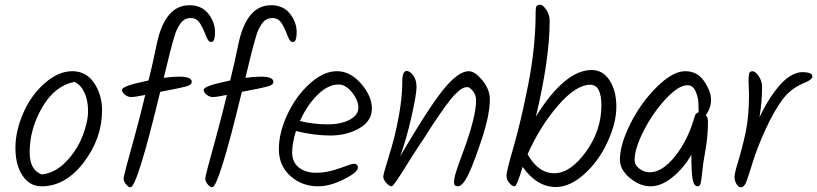

<svg xmlns="http://www.w3.org/2000/svg" viewBox="-20 -802 3443 809"><path d="M294 -457Q211 -441 158 -350Q105 -259 105 -160Q105 -85 156 -67Q212 -73 258 -120.5Q304 -168 327.5 -228Q351 -288 351 -334Q351 -380 335.5 -412.5Q320 -445 294 -457ZM410 -337Q410 -219 333 -118Q256 -17 155 -17Q105 -17 75 -62Q45 -107 45 -178.5Q45 -250 78 -325.5Q111 -401 168.5 -451.5Q226 -502 284.5 -502Q343 -502 376.5 -452.5Q410 -403 410 -337Z M530 -13Q521 -13 511 -25.5Q501 -38 501 -48Q501 -58 512.5 -100.5Q524 -143 548 -230.5Q572 -318 592 -402Q547 -393 533 -393Q519 -393 506.5 -403Q494 -413 494 -423Q494 -439 584 -458Q599 -461 606 -463Q624 -536 640 -614Q674 -780 778 -780Q830 -780 858 -744Q886 -708 886 -666.5Q886 -625 870 -625Q857 -625 848 -650.5Q839 -676 824.5 -701Q810 -726 784 -726Q757 -726 741 -704Q723 -679 715 -649Q699 -597 670 -474Q706 -479 735 -479Q788 -479 788 -457Q788 -445 768 -439Q736 -430 655 -415Q558 -13 530 -13Z M874 -13Q865 -13 855 -25.5Q845 -38 845 -48Q845 -58 856.5 -100.5Q868 -143 892 -230.5Q916 -318 936 -402Q891 -393 877 -393Q863 -393 850.5 -403Q838 -413 838 -423Q838 -439 928 -458Q943 -461 950 -463Q968 -536 984 -614Q1018 -780 1122 -780Q1174 -780 1202 -744Q1230 -708 1230 -666.5Q1230 -625 1214 -625Q1201 -625 1192 -650.5Q1183 -676 1168.5 -701Q1154 -726 1128 -726Q1101 -726 1085 -704Q1067 -679 1059 -649Q1043 -597 1014 -474Q1050 -479 1079 -479Q1132 -479 1132 -457Q1132 -445 1112 -439Q1080 -430 999 -415Q902 -13 874 -13Z M1227 -250Q1211 -199 1211 -159Q1211 -119 1239 -96.5Q1267 -74 1313 -74Q1359 -74 1411 -93Q1463 -112 1470 -112Q1488 -112 1488 -96Q1488 -76 1429 -46.5Q1370 -17 1321 -17Q1252 -17 1203.5 -60.5Q1155 -104 1155 -173.5Q1155 -243 1191 -320Q1227 -397 1285 -449.5Q1343 -502 1399.5 -502Q1456 -502 1501.5 -449.5Q1547 -397 1547 -344.5Q1547 -292 1494 -261.5Q1441 -231 1372 -231Q1303 -231 1227 -250ZM1407 -446Q1362 -446 1317.5 -402Q1273 -358 1244 -292Q1302 -278 1359.5 -278Q1417 -278 1453.5 -297.5Q1490 -317 1490 -348.5Q1490 -380 1463 -413Q1436 -446 1407 -446Z M1955 -502Q1981 -502 2012.5 -463.5Q2044 -425 2044 -383Q2044 -320 2011.5 -220.5Q1979 -121 1954.5 -69Q1930 -17 1909 -17Q1893 -17 1893 -34Q1893 -51 1901.5 -77.5Q1910 -104 1927 -150Q1986 -307 1986 -379Q1986 -402 1972.5 -418.5Q1959 -435 1949.5 -435Q1940 -435 1932 -431.5Q1924 -428 1914.5 -420Q1905 -412 1896.5 -403.5Q1888 -395 1875.5 -379Q1863 -363 1854 -350.5Q1845 -338 1829.5 -315.5Q1814 -293 1804 -278Q1764 -215 1744 -185.5Q1724 -156 1695 -109Q1638 -17 1631 -17Q1620 -17 1607.5 -31.5Q1595 -46 1595 -56Q1595 -66 1603 -92Q1636 -198 1645 -239Q1675 -367 1675 -456Q1675 -503 1693 -503Q1707 -503 1721 -484.5Q1735 -466 1735 -435Q1735 -404 1713.5 -309Q1692 -214 1666 -143Q1782 -342 1846 -422Q1910 -502 1955 -502Z M2473 -507Q2520 -507 2548.5 -463.5Q2577 -420 2577 -352Q2577 -284 2539.5 -203Q2502 -122 2441.5 -68Q2381 -14 2322 -14Q2242 -14 2182 -99Q2158 -17 2148 -17Q2138 -17 2126 -31Q2114 -45 2114 -62.5Q2114 -80 2144.5 -185Q2175 -290 2206 -447.5Q2237 -605 2237 -752Q2237 -769 2240.5 -775.5Q2244 -782 2256 -782Q2268 -782 2282 -760.5Q2296 -739 2296 -715Q2296 -553 2238 -311Q2360 -507 2473 -507ZM2203 -152Q2248 -72 2315.5 -72Q2383 -72 2448.5 -162Q2514 -252 2514 -358Q2514 -445 2467 -445Q2407 -445 2331 -357Q2255 -269 2203 -152Z M2954 -317Q2963 -307 2963 -291Q2963 -227 2952.5 -170Q2942 -113 2939 -79Q2936 -45 2932.5 -31Q2929 -17 2920 -17Q2903 -17 2898 -49.5Q2893 -82 2893 -150Q2862 -95 2814.5 -56Q2767 -17 2721.5 -17Q2676 -17 2634 -52Q2592 -87 2592 -129Q2592 -193 2636.5 -281.5Q2681 -370 2748 -436Q2815 -502 2867 -502Q2919 -502 2947.5 -459Q2976 -416 2976 -381.5Q2976 -347 2954 -317ZM2924 -329Q2923 -336 2923 -362.5Q2923 -389 2911.5 -416Q2900 -443 2877 -443Q2839 -443 2785.5 -385.5Q2732 -328 2693 -252.5Q2654 -177 2654 -128Q2654 -106 2674.5 -91Q2695 -76 2718 -76Q2770 -76 2824 -143Q2878 -210 2906 -308Q2909 -325 2924 -329Z M3136 -405 3134 -459Q3134 -493 3139 -497.5Q3144 -502 3149 -502Q3163 -502 3177 -481Q3191 -460 3191 -436Q3191 -372 3180 -308Q3210 -371 3244 -416.5Q3278 -462 3307 -480Q3336 -498 3359 -498Q3403 -498 3403 -480Q3403 -467 3372 -454Q3313 -431 3277 -382.5Q3241 -334 3206 -257.5Q3171 -181 3152.5 -121Q3134 -61 3125 -37Q3116 -13 3102 -13Q3091 -13 3083 -27Q3075 -41 3075 -54.5Q3075 -68 3081 -90Q3109 -182 3122.5 -247.5Q3136 -313 3136 -405Z"/></svg>

Font: Kalam Light
Style: Regular
Weight: 300
Version: Version 2.001;PS 1.0;hotconv 1.0.79;makeotf.lib2.5.61930; tt